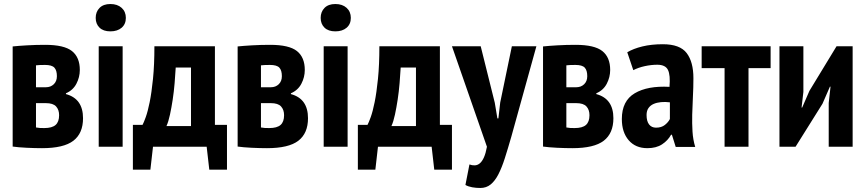

<svg xmlns="http://www.w3.org/2000/svg" viewBox="-20 -730 4304 955"><path d="M43 -499Q71 -502 114.5 -504.5Q158 -507 205 -507Q299 -507 338 -476Q377 -445 377 -382Q377 -346 360 -313.5Q343 -281 308 -266V-262Q393 -239 393 -142Q393 -67 345 -30Q297 7 189 7Q154 7 112.5 5Q71 3 43 -1ZM159 -96Q169 -94 178 -93.5Q187 -93 200 -93Q239 -93 256.5 -108.5Q274 -124 274 -157Q274 -184 259 -200.5Q244 -217 208 -217H159ZM208 -296Q232 -296 247.5 -311Q263 -326 263 -351Q263 -380 250.5 -393.5Q238 -407 204 -407Q187 -407 177 -406.5Q167 -406 159 -405V-296Z M471 -500H590V0H471ZM456 -641Q456 -671 475 -690.5Q494 -710 529 -710Q564 -710 585 -691Q606 -672 606 -641Q606 -610 585 -592Q564 -574 529 -574Q494 -574 475 -592.5Q456 -611 456 -641Z M1109 114H1021L1008 0H741L728 114H641V-109H689Q695 -120 705 -147.5Q715 -175 724.5 -222Q734 -269 741 -338Q748 -407 748 -500H1049V-109H1109ZM930 -103V-394H854Q852 -358 848.5 -316Q845 -274 839 -234.5Q833 -195 825.5 -160Q818 -125 808 -103Z M1162 -499Q1190 -502 1233.5 -504.5Q1277 -507 1324 -507Q1418 -507 1457 -476Q1496 -445 1496 -382Q1496 -346 1479 -313.5Q1462 -281 1427 -266V-262Q1512 -239 1512 -142Q1512 -67 1464 -30Q1416 7 1308 7Q1273 7 1231.5 5Q1190 3 1162 -1ZM1278 -96Q1288 -94 1297 -93.5Q1306 -93 1319 -93Q1358 -93 1375.5 -108.5Q1393 -124 1393 -157Q1393 -184 1378 -200.5Q1363 -217 1327 -217H1278ZM1327 -296Q1351 -296 1366.5 -311Q1382 -326 1382 -351Q1382 -380 1369.5 -393.5Q1357 -407 1323 -407Q1306 -407 1296 -406.5Q1286 -406 1278 -405V-296Z M1590 -500H1709V0H1590ZM1575 -641Q1575 -671 1594 -690.5Q1613 -710 1648 -710Q1683 -710 1704 -691Q1725 -672 1725 -641Q1725 -610 1704 -592Q1683 -574 1648 -574Q1613 -574 1594 -592.5Q1575 -611 1575 -641Z M2228 114H2140L2127 0H1860L1847 114H1760V-109H1808Q1814 -120 1824 -147.5Q1834 -175 1843.5 -222Q1853 -269 1860 -338Q1867 -407 1867 -500H2168V-109H2228ZM2049 -103V-394H1973Q1971 -358 1967.5 -316Q1964 -274 1958 -234.5Q1952 -195 1944.5 -160Q1937 -125 1927 -103Z M2441 -219 2454 -141H2459L2468 -220L2526 -500H2648L2523 -49Q2506 10 2491 57Q2476 104 2459 137Q2442 170 2420.5 187.5Q2399 205 2369 205Q2348 205 2328.5 201.5Q2309 198 2295 190L2315 88Q2328 93 2341.5 92.5Q2355 92 2366.5 82.5Q2378 73 2387 53Q2396 33 2402 0L2228 -500H2371Z M2681 -499Q2709 -502 2752.5 -504.5Q2796 -507 2843 -507Q2937 -507 2976 -476Q3015 -445 3015 -382Q3015 -346 2998 -313.5Q2981 -281 2946 -266V-262Q3031 -239 3031 -142Q3031 -67 2983 -30Q2935 7 2827 7Q2792 7 2750.5 5Q2709 3 2681 -1ZM2797 -96Q2807 -94 2816 -93.5Q2825 -93 2838 -93Q2877 -93 2894.5 -108.5Q2912 -124 2912 -157Q2912 -184 2897 -200.5Q2882 -217 2846 -217H2797ZM2846 -296Q2870 -296 2885.5 -311Q2901 -326 2901 -351Q2901 -380 2888.5 -393.5Q2876 -407 2842 -407Q2825 -407 2815 -406.5Q2805 -406 2797 -405V-296Z M3100 -470Q3130 -488 3175 -499Q3220 -510 3277 -510Q3362 -510 3395.5 -466Q3429 -422 3429 -341Q3429 -294 3426.5 -248.5Q3424 -203 3423 -159.5Q3422 -116 3424.5 -75.5Q3427 -35 3438 1H3341L3322 -60H3318Q3302 -31 3273 -12Q3244 7 3200 7Q3141 7 3107 -32.5Q3073 -72 3073 -138Q3073 -228 3137 -266Q3201 -304 3310 -298Q3315 -356 3302.5 -382Q3290 -408 3249 -408Q3219 -408 3187 -401Q3155 -394 3130 -381ZM3243 -95Q3270 -95 3287 -108.5Q3304 -122 3312 -138V-221Q3289 -224 3268 -222Q3247 -220 3231 -213Q3215 -206 3205.5 -192.5Q3196 -179 3196 -158Q3196 -127 3208.5 -111Q3221 -95 3243 -95Z M3813 -391H3703V0H3584V-391H3470V-500H3813Z M4102 -218 4111 -299H4108L4071 -214L3937 0H3857V-500H3976V-273L3967 -195H3970L4006 -278L4141 -500H4221V0H4102Z"/></svg>

Font: PT Sans Narrow
Style: Bold
Weight: 700
Width: 3
Designer: A.Korolkova, O.Umpeleva, V.Yefimov
Foundry: ParaType Ltd
Version: Version 2.003W OFL